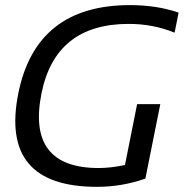

<svg xmlns="http://www.w3.org/2000/svg" viewBox="-20 -723 716 748"><path d="M546.4 -27.3Q455.6 4.9 357.9 4.9Q-21.5 4.9 51.3 -358.9Q120.1 -703.1 486.3 -703.1Q591.3 -703.1 675.8 -673.8L660.2 -595.7Q576.7 -629.9 481.4 -629.9Q195.8 -629.9 141.6 -358.9Q83.5 -68.4 364.7 -68.4Q409.7 -68.4 466.8 -80.1L514.2 -317.4H604.5Z"/></svg>

Font: Sansation
Style: Italic
Weight: 400
Designer: Bernd Montag
Version: Version 1.301